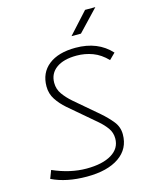

<svg xmlns="http://www.w3.org/2000/svg" viewBox="-131 -979 849 1074"><g transform="rotate(-15 293.0 -442.0)"><path d="M237.3 9.8Q118.2 9.8 34.7 -31.2L52.7 -78.1Q152.3 -34.2 246.6 -34.2Q339.8 -34.2 392.3 -66.2Q444.8 -98.1 444.8 -155.8Q444.8 -189.9 425.5 -216.6Q406.2 -243.2 378.9 -266.6L225.6 -397.5Q192.9 -425.8 170.7 -459.5Q148.4 -493.2 148.4 -535.6Q148.4 -614.7 204.6 -658.9Q260.7 -703.1 360.8 -703.1Q489.7 -703.1 564.9 -620.6L530.3 -586.4Q492.2 -626 447.8 -642.6Q403.3 -659.2 355 -659.2Q279.8 -659.2 237.5 -628.7Q195.3 -598.1 195.3 -543.9Q195.3 -506.8 216.6 -477.5Q237.8 -448.2 268.1 -421.9L401.9 -307.6Q438.5 -275.9 465.1 -242.9Q491.7 -210 491.7 -167Q491.7 -83.5 424.3 -36.9Q356.9 9.8 237.3 9.8ZM356.4 -771.5 467.8 -894H527.3L411.1 -771.5Z"/></g></svg>

Font: CaskaydiaCove NFP ExtraLight
Style: Italic
Weight: 200
Italic angle: -10°
Designer: Aaron Bell
Foundry: Saja Typeworks
Version: Version 2111.001; VTT 6.35;Nerd Fonts 3.1.1